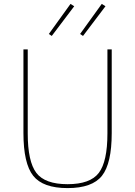

<svg xmlns="http://www.w3.org/2000/svg" viewBox="-20 -951 692 983"><path d="M360 -919 245 -767 230 -777 341 -931ZM520 -919 405 -767 390 -777 501 -931ZM100 -698H122V-268Q122 -124 166 -66Q210 -8 326 -8Q442 -8 486 -66Q530 -124 530 -268V-698H552V-270Q552 -114 502 -51Q452 12 326 12Q200 12 150 -51Q100 -114 100 -270Z"/></svg>

Font: IBM Plex Sans Thin
Style: Regular
Weight: 100
Designer: Mike Abbink, Paul van der Laan, Pieter van Rosmalen
Foundry: Bold Monday
Version: Version 3.0